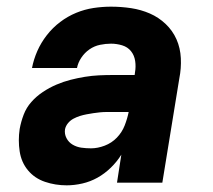

<svg xmlns="http://www.w3.org/2000/svg" viewBox="-20 -548 640 576"><path d="M180 8Q146 8 115 -2.5Q84 -13 64 -37Q44 -61 39 -94Q34 -127 39 -161Q43 -183 51 -204Q59 -225 74 -242Q89 -259 108.5 -272Q128 -285 149 -294Q170 -303 191.5 -308.5Q213 -314 234.5 -317.5Q256 -321 277 -322Q298 -323 319 -323H384L385 -331Q388 -348 385.5 -365Q383 -382 373 -394.5Q363 -407 346.5 -412Q330 -417 313 -417Q297 -417 280 -413.5Q263 -410 248.5 -400Q234 -390 224 -375Q214 -360 211 -344H76Q81 -370 92 -395Q103 -420 120.5 -442.5Q138 -465 160.5 -482Q183 -499 208.5 -509.5Q234 -520 260.5 -524Q287 -528 313 -528Q344 -528 373.5 -523.5Q403 -519 429.5 -507.5Q456 -496 477 -476Q498 -456 509.5 -430Q521 -404 522.5 -373.5Q524 -343 518 -313L467 0H331L344 -84Q331 -63 312.5 -45Q294 -27 272.5 -15Q251 -3 227 2.5Q203 8 180 8ZM253 -103Q273 -103 294 -111Q315 -119 330.5 -135Q346 -151 354 -171.5Q362 -192 366 -212H319Q310 -212 300 -212Q290 -212 280 -211Q270 -210 260 -208.5Q250 -207 239.5 -205Q229 -203 219.5 -200Q210 -197 200.5 -192Q191 -187 184 -178.5Q177 -170 175 -160Q173 -146 179.5 -133.5Q186 -121 198 -114Q210 -107 224 -105Q238 -103 253 -103Z"/></svg>

Font: Iosevka SS04 Hv Ex Obl
Style: Regular
Weight: 900
Width: 7
Italic angle: -9°
Monospace: yes
Designer: Belleve Invis
Foundry: Belleve Invis
Version: Version 19.0.0; ttfautohint (v1.8.4)